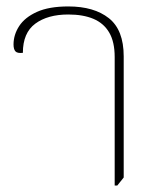

<svg xmlns="http://www.w3.org/2000/svg" viewBox="-20 -572 506 596"><path d="M336 4V-395Q336 -442 319 -471Q302 -500 270 -513.5Q238 -527 192 -527Q128 -527 89.5 -498.5Q51 -470 51 -408Q34 -406 28 -412.5Q22 -419 22 -434Q22 -464 39.5 -491Q57 -518 94.5 -535Q132 -552 192 -552Q272 -552 318 -515.5Q364 -479 364 -397V-21L344 4Z"/></svg>

Font: Noto Serif Thai Thin
Style: Regular
Weight: 250
Version: Version 2.001